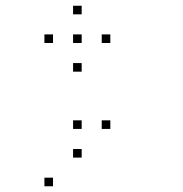

<svg xmlns="http://www.w3.org/2000/svg" viewBox="-20 -585 640 670"><path d="M236 -565Q235 -565 235 -565Q235 -565 235 -564V-536Q235 -535 235 -535Q235 -535 236 -535H264Q265 -535 265 -535Q265 -535 265 -536V-564Q265 -565 265 -565Q265 -565 264 -565ZM136 -465Q135 -465 135 -465Q135 -465 135 -464V-436Q135 -435 135 -435Q135 -435 136 -435H164Q165 -435 165 -435Q165 -435 165 -436V-464Q165 -465 165 -465Q165 -465 164 -465ZM236 -465Q235 -465 235 -465Q235 -465 235 -464V-436Q235 -435 235 -435Q235 -435 236 -435H264Q265 -435 265 -435Q265 -435 265 -436V-464Q265 -465 265 -465Q265 -465 264 -465ZM336 -465Q335 -465 335 -465Q335 -465 335 -464V-436Q335 -435 335 -435Q335 -435 336 -435H364Q365 -435 365 -435Q365 -435 365 -436V-464Q365 -465 365 -465Q365 -465 364 -465ZM236 -365Q235 -365 235 -365Q235 -365 235 -364V-336Q235 -335 235 -335Q235 -335 236 -335H264Q265 -335 265 -335Q265 -335 265 -336V-364Q265 -365 265 -365Q265 -365 264 -365ZM236 -165Q235 -165 235 -165Q235 -165 235 -164V-136Q235 -135 235 -135Q235 -135 236 -135H264Q265 -135 265 -135Q265 -135 265 -136V-164Q265 -165 265 -165Q265 -165 264 -165ZM336 -165Q335 -165 335 -165Q335 -165 335 -164V-136Q335 -135 335 -135Q335 -135 336 -135H364Q365 -135 365 -135Q365 -135 365 -136V-164Q365 -165 365 -165Q365 -165 364 -165ZM236 -65Q235 -65 235 -65Q235 -65 235 -64V-36Q235 -35 235 -35Q235 -35 236 -35H264Q265 -35 265 -35Q265 -35 265 -36V-64Q265 -65 265 -65Q265 -65 264 -65ZM136 35Q135 35 135 35Q135 35 135 36V64Q135 65 135 65Q135 65 136 65H164Q165 65 165 65Q165 65 165 64V36Q165 35 165 35Q165 35 164 35Z"/></svg>

Font: Doto Black Thin
Style: Regular
Weight: 250
Monospace: yes
Version: Version 1.000